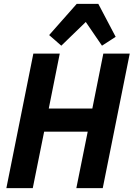

<svg xmlns="http://www.w3.org/2000/svg" viewBox="-20 -976 693 996"><path d="M376 0 435 -293H209L150 0H13L153 -698H290L233 -413H459L516 -698H653L513 0ZM378 -956H490L580 -785L509 -739L425 -862L298 -739L235 -794Z"/></svg>

Font: IBM Plex Sans Condensed
Style: Bold Italic
Weight: 700
Width: 3
Italic angle: -11.31°
Designer: Mike Abbink, Paul van der Laan, Pieter van Rosmalen
Foundry: Bold Monday
Version: Version 3.201